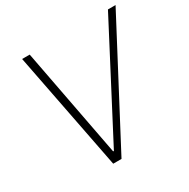

<svg xmlns="http://www.w3.org/2000/svg" viewBox="-163 -876 1008 1025"><g transform="rotate(-30 340.5 -363.5)"><path d="M105.5 -727.3H152.3L279.8 -57.2H284.4L634.6 -727.3H681.5L298.3 0H247.2Z"/></g></svg>

Font: Inter P Extra Light
Style: Italic
Weight: 200
Italic angle: 9.39999°
Designer: Rasmus Andersson
Foundry: rsms
Version: Version 3.018;git-588b23468